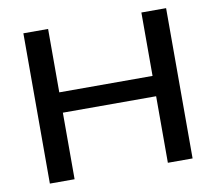

<svg xmlns="http://www.w3.org/2000/svg" viewBox="-78 -790 990 881"><g transform="rotate(-10 417.5 -350.0)"><path d="M85 -700.2H200.2V-404.8H634.8V-700.2H750V0H634.8V-310.1H200.2V0H85Z"/></g></svg>

Font: Copperplate Sans CC Heavy
Style: Regular
Weight: 400
Designer: indestructible type*
Foundry: Cowboy Collective
Version: Version 1.000